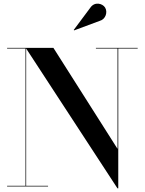

<svg xmlns="http://www.w3.org/2000/svg" viewBox="-20 -1009 783 1039"><path d="M519.5 -896C552 -904.5 564 -944 548.5 -968.5C534.5 -990.5 492 -1002 468.5 -967L379 -847L381 -844.5ZM18.5 -3.5V0H240V-3.5H121.5V-746.5L615.5 10H620V-746.5H725V-750H499V-746.5H616V-203.5L269 -750H18.5V-746.5H118V-3.5Z"/></svg>

Font: Bodoni* 48pt Medium
Style: Regular
Weight: 500
Version: Version 2.3